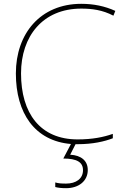

<svg xmlns="http://www.w3.org/2000/svg" viewBox="-20 -744 654 1004"><path d="M439 145C439 97 405 68 347 65L375 10C379 10 382 10 386 10C465 10 526 -4 570 -21V-44C522 -27 463 -15 386 -15C189 -15 90 -153 90 -360C90 -555 204 -699 405 -699C460 -699 516 -692 573 -662L583 -687C528 -712 470 -724 405 -724C191 -724 63 -568 63 -360C63 -152 162 -7 351 9L311 85C382 85 414 104 414 146C414 191 377 216 326 216C301 216 286 215 269 210V234C284 238 301 240 326 240C391 240 439 203 439 145Z"/></svg>

Font: Noto Sans Georgian Thin
Style: Regular
Weight: 100
Designer: Monotype Design Team, Akaki Razmadze
Foundry: Google LLC
Version: Version 2.005